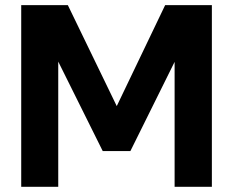

<svg xmlns="http://www.w3.org/2000/svg" viewBox="-20 -722 901 742"><path d="M62 0V-702.1H242.2L431.2 -312L618.2 -702.1H798.8V0H654.8V-482.9L483.9 -138.2H377L205.1 -483.9V0Z"/></svg>

Font: LT Superior
Style: Bold
Weight: 400
Designer: Daniel Lyons
Foundry: LyonsType
Version: Version 1.000